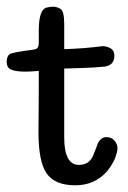

<svg xmlns="http://www.w3.org/2000/svg" viewBox="-33 -545 382 574"><path d="M159 -134Q159 -52 203 -52Q233 -52 245 -79Q251 -93 255 -104Q258 -114 262 -121Q271 -135 285 -135Q308 -135 317 -111Q318 -108 318 -106Q318 -105 318 -98Q318 -92 311 -72Q303 -53 288 -34Q251 9 192 9Q131 9 106 -27Q82 -63 82 -149Q83 -235 83 -333Q19 -327 -2 -338Q-13 -344 -13 -360Q-13 -377 -4 -383Q6 -389 63 -396Q78 -398 80 -403Q83 -407 83 -422Q83 -438 83 -459Q84 -515 105 -522Q116 -525 126 -525Q136 -525 147 -519Q159 -512 159 -474Q159 -474 159 -398Q220 -400 274 -407Q285 -407 297 -401Q309 -394 309 -379Q309 -350 280 -346Q251 -343 220 -342Q189 -341 159 -340Q159 -340 159 -134Z"/></svg>

Font: Scratch Savers
Style: Book
Weight: 400
Designer: Pablo Impallari, Rodrigo Fuenzalida, Brenda Gallo
Foundry: Pablo Impallari, Rodrigo Fuenzalida, Brenda Gallo
Version: Version 4.0b1